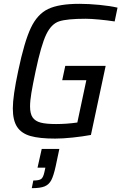

<svg xmlns="http://www.w3.org/2000/svg" viewBox="-20 -716 634 1003"><path d="M47 -150Q47 -214 75 -345Q107 -498 141 -570Q175 -642 231.5 -669Q288 -696 395 -696Q443 -696 499.5 -690.5Q556 -685 594 -676L579 -604Q540 -610 497 -614Q454 -618 428 -618Q330 -618 289 -604.5Q248 -591 221.5 -536Q195 -481 166 -344Q151 -273 144 -231Q137 -189 137 -160Q137 -122 150.5 -102.5Q164 -83 192.5 -75.5Q221 -68 273 -68Q328 -68 384 -76L431 -297H305L321 -372H532L455 -11Q412 -3 360 2.5Q308 8 268 8Q186 8 139 -5.5Q92 -19 69.5 -53Q47 -87 47 -150ZM212 183 217 160H176L198 62H290L271 152Q260 202 248 225Q236 248 213.5 257.5Q191 267 146 267L154 227Q184 227 195 219Q206 211 212 183Z"/></svg>

Font: Saira Semi Condensed
Style: Italic
Weight: 400
Width: 4
Italic angle: -12°
Designer: Hector Gatti with collaboration of the Omnibus-Type team
Foundry: Omnibus-Type
Version: Version 1.001; ttfautohint (v1.8)